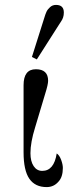

<svg xmlns="http://www.w3.org/2000/svg" viewBox="-20 -750 328 782"><path d="M208 -730Q240 -730 240 -699Q240 -688 237 -679Q234 -670 229 -663Q224 -656 218 -646L130 -508L110 -518L160 -676Q165 -693 169.5 -702.5Q174 -712 184 -721Q194 -730 208 -730ZM126 -468Q176 -468 176 -421Q176 -406 164 -368L123 -231Q104 -170 104 -126Q104 -93 117 -73.5Q130 -54 152 -54Q200 -54 211 -125Q222 -118 229 -99Q236 -80 236 -66Q236 -29 218 -10Q199 12 170 12Q123 12 99.5 -22Q76 -56 76 -130V-403Q76 -468 126 -468Z"/></svg>

Font: Old Standard TT
Style: Regular
Weight: 400
Designer: Alexey Kryukov <alexios@thessalonica.org.ru>
Version: Version 2.2